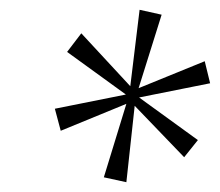

<svg xmlns="http://www.w3.org/2000/svg" viewBox="-20 -781 449 392"><path d="M238 -409 255 -565 356 -460 384 -495 264 -582 409 -611 398 -656 263 -601 310 -751 265 -761 246 -605 146 -713 117 -675 237 -588 92 -559 104 -514 238 -569 192 -419Z"/></svg>

Font: Noto Serif Condensed ExtraLight
Style: Italic
Weight: 200
Width: 3
Italic angle: -12°
Designer: Monotype Design Team
Foundry: Monotype Imaging Inc.
Version: Version 2.013